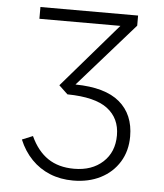

<svg xmlns="http://www.w3.org/2000/svg" viewBox="-52 -746 687 804"><g transform="rotate(5 292.0 -344.0)"><path d="M284.5 12Q231.5 12 187.2 -6Q143 -24 109.8 -58.2Q76.5 -92.5 56.5 -140.5L101.5 -159Q129.5 -98 174.2 -67.8Q219 -37.5 284.5 -37.5Q359.5 -37.5 405.5 -79.8Q451.5 -122 451.5 -192.5Q451.5 -264 399 -304Q346.5 -344 230 -345.5L193 -380.5L426 -650.5H85.5V-700H496V-657.5L260 -389.5Q385 -388 446 -336.5Q507 -285 507 -192.5Q507 -131.5 478.5 -85.2Q450 -39 400 -13.5Q350 12 284.5 12Z"/></g></svg>

Font: Overpass ExtraLight
Style: Regular
Weight: 250
Designer: Delve Withrington, Dave Bailey, Thomas Jockin
Foundry: Delve Fonts LLC
Version: Version 4.000